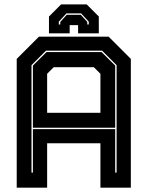

<svg xmlns="http://www.w3.org/2000/svg" viewBox="-20 -870 684 890"><path d="M57.5 0V-597L160.5 -700H483.5L586.5 -597V0H445.5V-206H198.5V0ZM126 -70H132.5V-271.5H514V-70H520.5V-568L453.5 -635H193L126 -568ZM198.5 -347H445.5V-528L415 -558.5H229L198.5 -528ZM132.5 -278V-566L195.5 -628.5H451L514 -566V-278ZM382 -849.5 438 -793.5V-715.5H342V-753.5H303V-715.5H207V-793.5L263 -849.5ZM356 -808H288L252.5 -769.5V-756.5H259.5V-768.5L289.5 -801.5H354.5L384.5 -768.5V-756.5H391.5V-769.5Z"/></svg>

Font: Tourney ExtraBold
Style: Regular
Weight: 800
Designer: Tyler Finck
Foundry: Etcetera Type Co
Version: Version 1.015